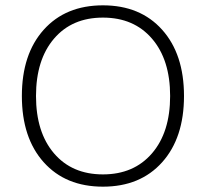

<svg xmlns="http://www.w3.org/2000/svg" viewBox="-20 -690 772 720"><path d="M144 -578.5Q226 -670 366 -670Q506 -670 588 -578.5Q670 -487 670 -330Q670 -173 588 -81.5Q506 10 366 10Q226 10 144 -81.5Q62 -173 62 -330Q62 -487 144 -578.5ZM550 -545Q482 -624 366 -624Q250 -624 182.5 -545Q115 -466 115 -330Q115 -194 182.5 -115Q250 -36 366 -36Q482 -36 550 -115Q618 -194 618 -330Q618 -466 550 -545Z"/></svg>

Font: Elaine Sans Light
Style: Regular
Weight: 300
Designer: Wei Huang
Foundry: Wei Huang
Version: Version 2.001;December 24, 2019;FontCreator 12.0.0.2547 64-b